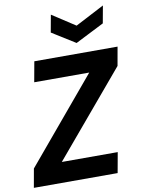

<svg xmlns="http://www.w3.org/2000/svg" viewBox="-100 -1011 806 1079"><g transform="rotate(-10 302.5 -471.0)"><path d="M4 0 23 -107 423 -584H109L130 -700H605L586 -593L184 -116H503L482 0ZM564 -942 546 -843 382 -760 249 -843 267 -942 399 -856Z"/></g></svg>

Font: DM Sans 24pt ExtraBold
Style: Italic
Weight: 800
Italic angle: -10°
Designer: Colophon Foundry, Jonny Pinhorn
Foundry: Colophon Foundry
Version: Version 4.004;gftools[0.9.30]